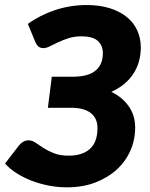

<svg xmlns="http://www.w3.org/2000/svg" viewBox="-42 -756 612 782"><path d="M531.5 -562.5Q531.5 -534 524.2 -507.2Q517 -480.5 502.2 -457.2Q487.5 -434 464.8 -414.8Q442 -395.5 411.5 -382Q457 -359.5 482.8 -322.5Q508.5 -285.5 508.5 -236.5Q508.5 -186 488.8 -141.8Q469 -97.5 432.5 -64.5Q396 -31.5 345 -12.2Q294 7 231 7Q193 7 156 -0.2Q119 -7.5 86 -20.2Q53 -33 25.2 -50.8Q-2.5 -68.5 -21.5 -90L36 -164.5Q43 -173 53 -178.8Q63 -184.5 74 -184.5Q88.5 -184.5 102.8 -174.8Q117 -165 135.2 -153.2Q153.5 -141.5 177.8 -131.8Q202 -122 237.5 -122Q293.5 -122 324.2 -149.5Q355 -177 355 -234.5Q355 -274.5 327.5 -295.8Q300 -317 248.5 -317H153L169 -443.5H254Q317.5 -443.5 347.2 -468.5Q377 -493.5 377 -539Q377 -570.5 356.5 -589.2Q336 -608 290 -608Q261 -608 237.5 -600.5Q214 -593 195 -584Q176 -575 161.2 -567.5Q146.5 -560 135 -560Q123 -560 115.5 -565.8Q108 -571.5 102.5 -583.5L71.5 -658.5Q120 -694 182 -714.8Q244 -735.5 311 -735.5Q363.5 -735.5 404.5 -722.8Q445.5 -710 473.8 -687.2Q502 -664.5 516.8 -632.5Q531.5 -600.5 531.5 -562.5Z"/></svg>

Font: Lato Black
Style: Italic
Weight: 900
Italic angle: -7°
Designer: Lukasz Dziedzic
Foundry: tyPoland Lukasz Dziedzic
Version: Version 2.007; 2014-02-27